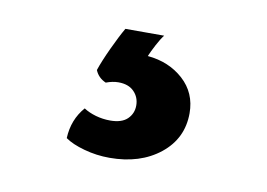

<svg xmlns="http://www.w3.org/2000/svg" viewBox="-40 -62 479 344"><g transform="rotate(10 199.0 110.0)"><path d="M126.5 75.5Q132 59 143.5 34.2Q155 9.5 164 -6H234.5Q229 1 222.2 13.8Q215.5 26.5 212 35Q251 38.5 277.2 62.2Q303.5 86 303.5 123Q303.5 169 267.5 197.8Q231.5 226.5 176 226.5Q152 226.5 129.5 220.2Q107 214 94.5 205Q96 171 117 147Q126 153 139 156.8Q152 160.5 165.5 160.5Q186.5 160.5 196.8 150.5Q207 140.5 207 126Q207 111 197 100.8Q187 90.5 168.5 90.5Q158 90.5 146 95Q132 89 126.5 75.5Z"/></g></svg>

Font: Signika Negative SemiBold
Style: Regular
Weight: 600
Designer: Anna Giedryś
Foundry: Anna Giedryś
Version: Version 2.000; ttfautohint (v1.8.3) -l 8 -r 50 -G 200 -x 9 -